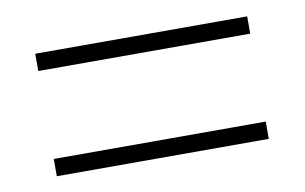

<svg xmlns="http://www.w3.org/2000/svg" viewBox="-40 -539 590 372"><g transform="rotate(-10 255.0 -352.5)"><path d="M46 -439H463V-473H46ZM46 -232H463V-266H46Z"/></g></svg>

Font: Noto Sans Thai SemCond ExtLt
Style: Regular
Weight: 200
Width: 4
Designer: Monotype Design Team
Foundry: Monotype Imaging Inc.
Version: Version 2.002